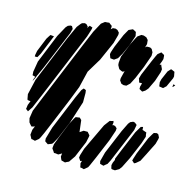

<svg xmlns="http://www.w3.org/2000/svg" viewBox="-105 -816 944 936"><g transform="rotate(15 366.5 -348.0)"><path d="M379 -619 337 -524 293 -451 273 -368 244 -294 196 -178 167 -109 155 -83 149 -73 132 -59 121 -62 113 -63 109 -71 103 -82 106 -108 114 -127 106 -124 98 -122 92 -128 83 -139 78 -159 84 -198 115 -274 235 -565 269 -646 295 -694 312 -707 326 -708 333 -709 342 -702 349 -697V-685L348 -680L351 -682L357 -688L371 -689L381 -685L391 -674V-663ZM456 -627 435 -580 419 -553 402 -541 391 -542 383 -543 381 -548 376 -562 378 -573 388 -603 416 -669 429 -692 433 -699 453 -708 463 -703 470 -699 471 -694 474 -679 470 -667ZM552 -544 526 -482 509 -449 493 -434 479 -433 467 -437 457 -451V-462L465 -494L467 -500L462 -497L457 -495L449 -498L439 -503L436 -508L429 -521L428 -532L431 -564L460 -636L477 -670L483 -680L500 -692H512L526 -687L536 -676L537 -666L538 -656L533 -638L540 -644H557L566 -639L574 -624V-606ZM246 -616 111 -291 78 -213 62 -189 56 -194 50 -198 51 -204 53 -219 62 -242 60 -240 52 -241 46 -242 44 -248 40 -270 58 -347 154 -580 185 -648 199 -666 205 -672 219 -676 228 -673 237 -663 235 -655 240 -663 245 -670 260 -665 258 -654ZM163 -612 80 -413 61 -371 60 -370 57 -361 49 -344 45 -338 48 -349 53 -361 38 -365V-371L37 -382L46 -436L105 -581L133 -632L142 -642L155 -647L162 -646L169 -633L167 -628ZM622 -493 601 -449 589 -435 575 -426 559 -435V-447L564 -465H560H549L547 -473L543 -484L549 -505L581 -581L594 -610L600 -622L616 -635L623 -631L632 -626L633 -621L634 -606L630 -593L623 -575H625L631 -577L633 -571L640 -556L638 -541ZM85 -563 50 -477 38 -456H25V-464L29 -485L57 -554L67 -570L72 -577L90 -575ZM683 -482 669 -469 655 -471 649 -472 648 -477 646 -493 650 -509 669 -553 683 -568 691 -565 702 -560 703 -554 706 -538 704 -528ZM713 -500 723 -497 716 -489 711 -486ZM310 -301 274 -189 237 -101 223 -75 217 -67 197 -59 188 -65 181 -70 180 -84 197 -143 267 -313 287 -357 296 -367 308 -362 310 -348ZM586 -235 540 -125 513 -61 503 -42 494 -35 486 -28 475 -31 468 -33 465 -46 477 -92 528 -214 549 -257 557 -267 571 -273 580 -271 591 -262 590 -257ZM637 -182 601 -97 575 -45 565 -32 553 -25 546 -21 533 -22 528 -23 526 -28 523 -41 526 -54 533 -70 532 -76 538 -91 551 -123 594 -226 613 -258 624 -261 625 -246V-245L626 -246L637 -242L646 -239L647 -229L649 -218ZM482 -155 440 -55 422 -14 416 -2 398 13 387 10 379 9 378 3 375 -11 379 -24 371 -21 361 -36 363 -49 374 -84 438 -219 453 -239 459 -247 472 -250 477 -252 479 -244 477 -230 482 -232 491 -230 501 -221 500 -208ZM704 -197 675 -139V-138L674 -137L654 -98L635 -82L627 -78L621 -84L615 -89L618 -100L627 -128L662 -213L676 -237L682 -246L697 -249L705 -245L712 -231L711 -223ZM375 -117 341 -36 319 -4 306 2 301 5 290 2 282 0 278 -8 274 -18 276 -34 259 -24 245 -26H237L232 -34L224 -45V-51L226 -67L242 -109L272 -183L288 -213L294 -222L308 -224L314 -225L324 -215L331 -156L349 -168H360H369L376 -160L382 -153L381 -145Z"/></g></svg>

Font: Rubik Marker Hatch
Style: Regular
Weight: 400
Designer: Hubert and Fischer, NaN
Foundry: Hubert & Fischer, NaN
Version: Version 2.200